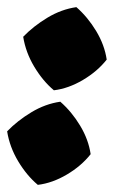

<svg xmlns="http://www.w3.org/2000/svg" viewBox="-31 -511 319 538"><path d="M75 7Q44 -19 20 -59Q-4 -99 -11 -143Q18 -173 57 -196.5Q96 -220 138 -226Q170 -198 193.5 -159Q217 -120 223 -79Q197 -46 156.5 -22Q116 2 75 7ZM120 -258Q89 -284 65 -324Q41 -364 34 -408Q63 -438 102 -461.5Q141 -485 183 -491Q215 -463 238.5 -424Q262 -385 268 -344Q242 -311 201.5 -287Q161 -263 120 -258Z"/></svg>

Font: Piazzolla SC Black
Style: Italic
Weight: 900
Italic angle: -11.3°
Designer: Juan Pablo del Peral
Foundry: Huerta Tipografica
Version: Version 1.330